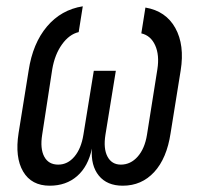

<svg xmlns="http://www.w3.org/2000/svg" viewBox="-20 -580 640 610"><path d="M138 10Q80 10 53.5 -35Q27 -80 39 -157L71 -356Q84 -442 129 -495.5Q174 -549 243 -560L230 -478Q200 -471 177 -439Q154 -407 146 -360L114 -152Q107 -108 120.5 -82.5Q134 -57 165 -57Q195 -57 216.5 -82.5Q238 -108 245 -152L278 -355H348L315 -152Q308 -108 321.5 -82.5Q335 -57 364 -57Q395 -57 417.5 -82.5Q440 -108 447 -152L480 -360Q487 -405 473 -436Q459 -467 429 -474L442 -556Q507 -545 537 -491Q567 -437 554 -356L522 -157Q510 -77 470 -33.5Q430 10 370 10Q320 10 294 -22Q268 -54 272 -108Q260 -51 225 -20.5Q190 10 138 10Z"/></svg>

Font: JetBrains Mono NL Light
Style: Italic
Weight: 300
Italic angle: -9°
Designer: Philipp Nurullin, Konstantin Bulenkov
Foundry: JetBrains
Version: Version 2.304; ttfautohint (v1.8.4.7-5d5b)